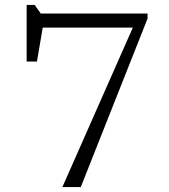

<svg xmlns="http://www.w3.org/2000/svg" viewBox="-20 -762 690 782"><path d="M581 -686.5 309 0H234L521 -649.5H154L130.5 -511.5H88.5V-742H121L146 -707H581Z"/></svg>

Font: Newsreader 6pt Light
Style: Regular
Weight: 300
Designer: Hugues Gentile
Foundry: Production Type
Version: Version 1.003; ttfautohint (v1.8.3)